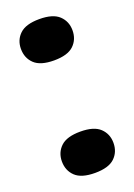

<svg xmlns="http://www.w3.org/2000/svg" viewBox="-114 -594 455 651"><g transform="rotate(-20 114.0 -268.5)"><path d="M114 9Q65 9 43 -12Q21 -33 21 -66Q21 -98 43 -119Q65 -140 114 -140Q163 -140 185 -119Q207 -98 207 -66Q207 -33 185 -12Q163 9 114 9ZM114 -397Q65 -397 43 -418Q21 -439 21 -472Q21 -504 43 -525Q65 -546 114 -546Q163 -546 185 -525Q207 -504 207 -472Q207 -439 185 -418Q163 -397 114 -397Z"/></g></svg>

Font: Mona Sans Expanded
Style: Bold
Weight: 700
Width: 7
Designer: Deni Anggara
Foundry: GitHub
Version: Version 2.000